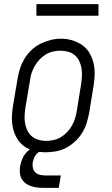

<svg xmlns="http://www.w3.org/2000/svg" viewBox="-20 -728 540 928"><path d="M201 8Q173 8 146 1.5Q119 -5 97.5 -20.5Q76 -36 62.5 -58.5Q49 -81 43 -107Q37 -133 37.5 -161.5Q38 -190 43 -218L65 -348Q69 -373 77 -397.5Q85 -422 98.5 -444.5Q112 -467 132 -486Q152 -505 175.5 -516.5Q199 -528 224 -534.5Q249 -541 275 -541Q303 -541 329.5 -533Q356 -525 377.5 -510Q399 -495 412.5 -472Q426 -449 432 -423Q438 -397 437.5 -368.5Q437 -340 432 -312L411 -182Q406 -157 398.5 -132.5Q391 -108 377 -85.5Q363 -63 343 -44.5Q323 -26 299.5 -13.5Q276 -1 250.5 3.5Q225 8 201 8ZM202 -47Q220 -47 238.5 -51Q257 -55 274 -65Q291 -75 304.5 -89.5Q318 -104 327.5 -120.5Q337 -137 342.5 -155Q348 -173 351 -191L372 -321Q375 -341 376 -360.5Q377 -380 374 -398Q371 -416 363 -433Q355 -450 341 -461.5Q327 -473 309 -478Q291 -483 271 -483Q253 -483 234.5 -478.5Q216 -474 200 -464Q184 -454 170.5 -439.5Q157 -425 147.5 -408.5Q138 -392 132.5 -374.5Q127 -357 125 -339L103 -209Q100 -189 99 -170Q98 -151 101 -132.5Q104 -114 112 -97.5Q120 -81 133.5 -69.5Q147 -58 165 -52.5Q183 -47 202 -47ZM189 180Q173 180 157.5 178Q142 176 128 171Q114 166 102.5 157Q91 148 84 135Q77 122 76 106.5Q75 91 77 75Q81 54 90.5 34Q100 14 117.5 -0.5Q135 -15 156.5 -21.5Q178 -28 198 -28L194 0Q183 0 172.5 4.5Q162 9 155 18Q148 27 144 37.5Q140 48 138 58Q136 71 139 84Q142 97 151 105.5Q160 114 173 117Q186 120 199 120H274L264 180ZM156 -652V-708H456V-652Z"/></svg>

Font: Iosevka Curly Slab LtObl
Style: Regular
Weight: 300
Italic angle: -9°
Monospace: yes
Designer: Belleve Invis
Foundry: Belleve Invis
Version: Version 11.0.0; ttfautohint (v1.8.3)